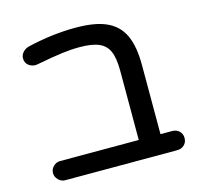

<svg xmlns="http://www.w3.org/2000/svg" viewBox="-89 -679 805 775"><g transform="rotate(-15 313.0 -291.0)"><path d="M600.6 -39.1Q600.6 -21.5 588.9 -10.3Q577.1 1 559.6 1H90.8Q75.2 1 63 -11.2Q50.8 -23.4 50.8 -39.1Q50.8 -55.7 63 -67.4Q75.2 -79.1 90.8 -79.1H419.9V-368.2Q419.9 -421.9 407.2 -450.2Q395.5 -477.5 366.7 -490.2Q337.9 -502.9 286.1 -502.9Q250 -502.9 212.4 -498Q174.8 -493.2 102.5 -479.5Q84 -476.6 68.8 -487.3Q53.7 -498 53.7 -517.6Q53.7 -532.2 64 -543.5Q74.2 -554.7 89.8 -558.6Q193.4 -583 290 -583Q372.1 -583 418.9 -561.5Q466.8 -540 488.8 -493.2Q510.7 -446.3 510.7 -368.2V-79.1H559.6Q577.1 -79.1 588.9 -67.9Q600.6 -56.6 600.6 -39.1Z"/></g></svg>

Font: jf-openhuninn-1.1
Style: Regular
Weight: 400
Designer: [Kosugi Maru]
      Designed by Motoya company      

      [Varela Round]
      Joe Prince(Latin component); Avraham Co
Foundry: justfont CO.,LTD.
Version: 1.1